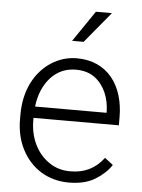

<svg xmlns="http://www.w3.org/2000/svg" viewBox="-54 -793 625 845"><g transform="rotate(5 258.5 -370.5)"><path d="M281.2 9.8C328.6 9.8 367.2 0.5 397.5 -18.1C427.2 -36.1 451.2 -58.1 468.3 -84L431.6 -112.3C393.1 -62 345.7 -40 283.7 -40C248 -40 216.3 -49.3 189.5 -68.4C134.8 -105.5 102.5 -171.9 102.5 -249.5V-260.3H479.5V-295.9C479.5 -436.5 405.3 -538.1 270.5 -538.1C230.5 -538.1 193.4 -527.3 158.7 -505.4C89.8 -461.4 43.9 -379.4 43.9 -270.5V-249.5C43.9 -199.2 54.2 -154.3 74.7 -115.2C115.2 -37.1 189.5 9.8 281.2 9.8ZM270.5 -487.8C303.7 -487.8 331.5 -479.5 353.5 -463.4C397.5 -430.7 419.4 -376 420.9 -316.9V-310.5H105C111.3 -363.8 129.4 -406.7 159.2 -439.5C189 -471.7 226.1 -487.8 270.5 -487.8ZM293 -612.8 406.2 -749.5H335.4L242.2 -612.8Z"/></g></svg>

Font: Vazirmatn ExtraLight
Style: Regular
Weight: 200
Designer: Saber Rastikerdar
Foundry: Saber Rastikerdar
Version: Version 33.003